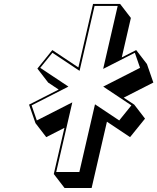

<svg xmlns="http://www.w3.org/2000/svg" viewBox="-20 -880 796 971"><path d="M659 -350.8 605.8 -386.2 755.5 -462.5 723.1 -556.1 668.7 -626.8 595.8 -589.6 641.9 -789.3 587.5 -860H450.5L376.4 -539L244.7 -626.8L169.1 -533.2L223.5 -462.5L276.7 -427.1L126.9 -350.8L159.4 -257.2L213.8 -186.5L305.9 -233.5L252 0L306.4 70.7H443.4L520.8 -264.5L637.8 -186.5L713.4 -280.1ZM644.5 -347.1 582.9 -270.9 460.4 -352.5 381.3 -10H264.3L345.7 -362.3L166.2 -270.9L139.8 -347.1L326 -442L183.6 -536.9L245.2 -613.1L382.4 -521.7L458.2 -850H575.2L501.7 -531.5L661.9 -613.1L688.3 -536.9L502 -442Z"/></svg>

Font: Stormning
Style: AsgardObl
Weight: 400
Designer: Robert Jablonski, Mew Too
Foundry: Cannot Into Space Fonts
Version: Version 0.90